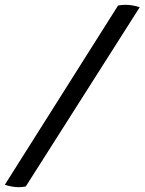

<svg xmlns="http://www.w3.org/2000/svg" viewBox="-20 -726 600 797"><path d="M0 41 470 -703Q485 -706 500 -706Q530 -706 560 -696L87 48Q73 51 59 51Q30 51 0 41Z"/></svg>

Font: Bubblegum Sans
Style: Regular
Weight: 400
Designer: Angel Koziupa and Alejandro Paul
Foundry: Angel Koziupa and Alejandro Paul
Version: Version 1.001